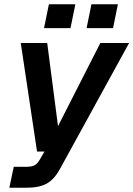

<svg xmlns="http://www.w3.org/2000/svg" viewBox="-20 -737 630 907"><path d="M188 -604H313L336 -717H211ZM389 -604H514L537 -717H412ZM24 150H100C186 150 227 128 265 58L590 -534H454L254 -141L203 -534H78L155 -21H190L168 17C152 45 136 51 101 51H45Z"/></svg>

Font: Geist SemiBold
Style: Italic
Weight: 600
Italic angle: -12°
Designer: Basement.studio, Andrés Briganti, Mateo Zaragoza
Foundry: Basement.studio, Vercel, Andrés Briganti, Guido Ferreyra, Mateo Zaragoza
Version: Version 1.500